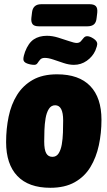

<svg xmlns="http://www.w3.org/2000/svg" viewBox="-20 -884 510 912"><path d="M219 8Q116 8 62.5 -48Q9 -104 9 -209Q9 -272 21 -330Q33 -388 61 -433Q89 -478 135.5 -504.5Q182 -531 251 -531Q355 -531 408.5 -475.5Q462 -420 462 -315Q462 -252 449.5 -194Q437 -136 409.5 -90.5Q382 -45 335 -18.5Q288 8 219 8ZM229 -139Q248 -139 258.5 -155.5Q269 -172 273.5 -198Q278 -224 279 -254.5Q280 -285 280 -312Q280 -384 242 -384Q223 -384 212 -366.5Q201 -349 196.5 -322Q192 -295 191 -265.5Q190 -236 190 -212Q190 -173 199.5 -156Q209 -139 229 -139ZM143 -576Q126 -576 108.5 -582.5Q91 -589 91 -603Q91 -610 93.5 -620Q96 -630 99 -638Q115 -680 140.5 -697Q166 -714 203 -714Q228 -714 256 -705.5Q284 -697 308.5 -688.5Q333 -680 344 -680Q357 -680 364 -688Q371 -696 377.5 -704Q384 -712 394 -712Q407 -712 424.5 -700.5Q442 -689 442 -675Q442 -671 440 -664Q438 -657 433 -644Q420 -615 392.5 -595.5Q365 -576 331 -576Q308 -576 282.5 -584.5Q257 -593 233.5 -601Q210 -609 193 -609Q178 -609 171 -601Q164 -593 158.5 -584.5Q153 -576 143 -576ZM165 -759Q142 -759 134.5 -769.5Q127 -780 129 -799L132 -824Q136 -864 176 -864H406Q426 -864 435 -855Q444 -846 442 -824L439 -799Q437 -777 426 -768Q415 -759 395 -759Z"/></svg>

Font: Asap Condensed Condensed Black
Style: Italic
Weight: 900
Width: 3
Italic angle: -6°
Designer: Pablo Cosgaya
Foundry: Omnibus-Type
Version: Version 3.001; ttfautohint (v1.8.4.7-5d5b)